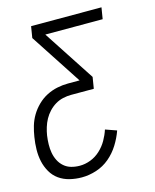

<svg xmlns="http://www.w3.org/2000/svg" viewBox="-113 -597 725 896"><g transform="rotate(-15 249.5 -148.5)"><path d="M171 223Q141 223 112.5 216Q84 209 61.5 193Q39 177 25 152.5Q11 128 5 100.5Q-1 73 -0.5 43Q0 13 5 -17Q9 -43 16.5 -68.5Q24 -94 38 -117.5Q52 -141 72.5 -161Q93 -181 117.5 -193.5Q142 -206 168.5 -211.5Q195 -217 221 -217H277L115 -465L124 -520H464L455 -465H178L340 -217L331 -162H221Q202 -162 182 -157.5Q162 -153 144.5 -142.5Q127 -132 112.5 -116.5Q98 -101 88.5 -83.5Q79 -66 73 -46.5Q67 -27 64 -8Q61 13 60.5 34Q60 55 63.5 75Q67 95 76 113Q85 131 100 144Q115 157 134.5 162.5Q154 168 176 168Q202 168 228 158Q254 148 275 128.5Q296 109 310 84.5Q324 60 332 35L386 54Q374 88 354 120Q334 152 305.5 176Q277 200 241.5 211.5Q206 223 171 223Z"/></g></svg>

Font: Iosevka Light
Style: Italic
Weight: 300
Italic angle: -9°
Monospace: yes
Designer: Belleve Invis
Foundry: Belleve Invis
Version: Version 32.5.0; ttfautohint (v1.8.4)